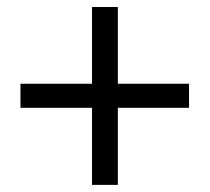

<svg xmlns="http://www.w3.org/2000/svg" viewBox="-20 -641 595 545"><path d="M241.2 -116.2V-335H38.1V-403.3H241.2V-621.1H314.5V-403.3H516.6V-335H314.5V-116.2Z"/></svg>

Font: Bpmf Zihi Sans Regular
Style: Regular
Weight: 400
Foundry: But Ko
Version: Version 1.320